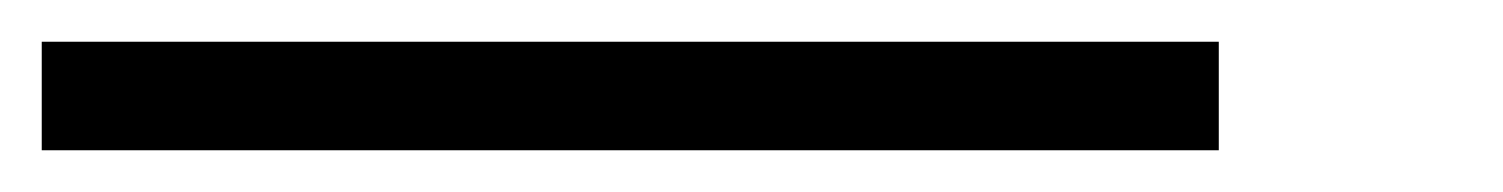

<svg xmlns="http://www.w3.org/2000/svg" viewBox="-136 22 720 92"><path d="M-116 42H448V94H-116Z"/></svg>

Font: Ibarra Real Nova SemiBold
Style: Italic
Weight: 600
Italic angle: -22°
Designer: Jose Maria Ribagorda & Octavio Pardo
Foundry: Octavio Pardo
Version: Version 1.014